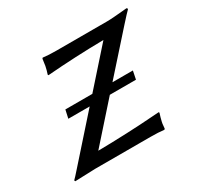

<svg xmlns="http://www.w3.org/2000/svg" viewBox="-104 -555 695 677"><g transform="rotate(-30 243.5 -216.0)"><path d="M146.5 -49.8Q200.7 -50.3 263.7 -53Q326.7 -55.7 362.8 -58.6L398.9 -61L400.4 -58.1Q395 -42 391.6 -26.9Q390.6 -22.9 390.1 -19.3Q389.6 -15.6 389.2 -10.3Q388.7 -4.9 388.2 0L385.3 2.9Q363.3 0 330.1 0H104L22.5 2.9L20.5 -1.5Q28.3 -8.8 48.8 -32.2L198.2 -200.2H111.3L118.7 -233.9H228.5L357.4 -378.9Q242.7 -377.4 127.4 -368.2L126 -371.1Q131.3 -386.7 134.3 -401.9Q134.3 -402.8 138.2 -429.2L140.6 -432.1Q162.6 -429.2 196.3 -429.2H400.4Q413.1 -429.2 432.4 -430.7Q451.7 -432.1 466.3 -433.6Q481 -435.1 482.4 -435.1Q487.8 -435.1 486.3 -429.2Q478 -421.4 447.3 -387.2L310.5 -233.9H393.6L386.7 -200.2H280.3Z"/></g></svg>

Font: Linux Biolinum
Style: Italic
Weight: 400
Italic angle: -12°
Designer: Philipp H. Poll
Foundry: Philipp H. Poll
Version: Version 1.1.3 ; ttfautohint (v0.9)